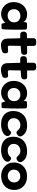

<svg xmlns="http://www.w3.org/2000/svg" viewBox="1620 -2350 788 4068"><g transform="rotate(90 2014.0 -316.0)"><path d="M567.4 45.9H499Q485.4 45.9 481.4 35.2Q477.5 23.4 470.2 1Q462.9 -21.5 459 -36.1Q435.5 1 387.7 26.4Q339.8 51.8 290 54.7Q180.7 60.5 101.6 -16.1Q22.5 -92.8 24.4 -216.8Q26.4 -348.6 106.9 -425.3Q187.5 -502 297.9 -496.1Q354.5 -493.2 393.6 -471.7Q432.6 -450.2 446.3 -416L451.2 -462.9Q454.1 -488.3 467.8 -491.2Q530.3 -500 583 -491.2Q606.4 -486.3 607.4 -451.2Q609.4 -357.4 609.4 -303.7Q609.4 -132.8 601.6 11.7Q599.6 45.9 567.4 45.9ZM336.9 -85.9Q387.7 -93.8 420.9 -130.4Q454.1 -167 453.1 -222.7Q452.1 -279.3 418 -314.5Q383.8 -349.6 325.2 -353.5Q261.7 -357.4 218.3 -318.8Q174.8 -280.3 174.8 -218.8Q174.8 -147.5 220.7 -111.3Q266.6 -75.2 336.9 -85.9Z M790 -350.6H710.9Q650.4 -350.6 649.4 -418.9Q648.4 -452.1 664.6 -470.7Q680.7 -489.3 706.1 -491.2Q749 -493.2 789.1 -494.1V-628.9Q789.1 -657.2 807.1 -673.8Q825.2 -690.4 874 -690.4Q919.9 -690.4 936.5 -674.8Q953.1 -659.2 953.1 -627.9V-496.1Q1005.9 -497.1 1096.7 -497.1Q1117.2 -497.1 1129.4 -481.4Q1141.6 -465.8 1141.6 -439.5Q1141.6 -402.3 1127 -388.2Q1112.3 -374 1085.9 -370.1Q1047.9 -365.2 952.1 -359.4Q948.2 -203.1 948.2 -122.1Q948.2 -85.9 981.4 -88.9Q1026.4 -90.8 1068.4 -93.8Q1084 -94.7 1095.7 -82Q1107.4 -69.3 1109.4 -40Q1113.3 16.6 1071.3 31.2Q1002 57.6 943.4 57.6Q804.7 57.6 797.9 -72.3Q792 -186.5 790 -350.6Z M1310.5 -350.6H1231.4Q1170.9 -350.6 1169.9 -418.9Q1168.9 -452.1 1185.1 -470.7Q1201.2 -489.3 1226.6 -491.2Q1269.5 -493.2 1309.6 -494.1V-628.9Q1309.6 -657.2 1327.6 -673.8Q1345.7 -690.4 1394.5 -690.4Q1440.4 -690.4 1457 -674.8Q1473.6 -659.2 1473.6 -627.9V-496.1Q1526.4 -497.1 1617.2 -497.1Q1637.7 -497.1 1649.9 -481.4Q1662.1 -465.8 1662.1 -439.5Q1662.1 -402.3 1647.5 -388.2Q1632.8 -374 1606.4 -370.1Q1568.4 -365.2 1472.7 -359.4Q1468.8 -203.1 1468.8 -122.1Q1468.8 -85.9 1502 -88.9Q1546.9 -90.8 1588.9 -93.8Q1604.5 -94.7 1616.2 -82Q1627.9 -69.3 1629.9 -40Q1633.8 16.6 1591.8 31.2Q1522.5 57.6 1463.9 57.6Q1325.2 57.6 1318.4 -72.3Q1312.5 -186.5 1310.5 -350.6Z M2237.3 45.9H2168.9Q2155.3 45.9 2151.4 35.2Q2147.5 23.4 2140.1 1Q2132.8 -21.5 2128.9 -36.1Q2105.5 1 2057.6 26.4Q2009.8 51.8 1960 54.7Q1850.6 60.5 1771.5 -16.1Q1692.4 -92.8 1694.3 -216.8Q1696.3 -348.6 1776.9 -425.3Q1857.4 -502 1967.8 -496.1Q2024.4 -493.2 2063.5 -471.7Q2102.5 -450.2 2116.2 -416L2121.1 -462.9Q2124 -488.3 2137.7 -491.2Q2200.2 -500 2252.9 -491.2Q2276.4 -486.3 2277.3 -451.2Q2279.3 -357.4 2279.3 -303.7Q2279.3 -132.8 2271.5 11.7Q2269.5 45.9 2237.3 45.9ZM2006.8 -85.9Q2057.6 -93.8 2090.8 -130.4Q2124 -167 2123 -222.7Q2122.1 -279.3 2087.9 -314.5Q2053.7 -349.6 1995.1 -353.5Q1931.6 -357.4 1888.2 -318.8Q1844.7 -280.3 1844.7 -218.8Q1844.7 -147.5 1890.6 -111.3Q1936.5 -75.2 2006.8 -85.9Z M2852.5 -44.9Q2830.1 -2.9 2768.1 24.9Q2706.1 52.7 2631.8 54.7Q2487.3 58.6 2409.7 -10.7Q2332 -80.1 2332 -203.1Q2332 -330.1 2409.2 -411.6Q2486.3 -493.2 2629.9 -496.1Q2806.6 -499 2864.3 -378.9Q2887.7 -326.2 2835 -290Q2809.6 -270.5 2787.1 -270.5Q2764.6 -270.5 2744.1 -295.9Q2720.7 -325.2 2695.3 -339.4Q2669.9 -353.5 2630.9 -353.5Q2567.4 -353.5 2525.9 -314.9Q2484.4 -276.4 2483.4 -215.8Q2482.4 -154.3 2524.9 -118.2Q2567.4 -82 2637.7 -85.9Q2717.8 -89.8 2759.8 -142.6Q2775.4 -159.2 2793.9 -157.2Q2812.5 -155.3 2831.1 -140.6Q2857.4 -118.2 2861.8 -95.2Q2866.2 -72.3 2852.5 -44.9Z M3397.5 -44.9Q3375 -2.9 3313 24.9Q3251 52.7 3176.8 54.7Q3032.2 58.6 2954.6 -10.7Q2877 -80.1 2877 -203.1Q2877 -330.1 2954.1 -411.6Q3031.2 -493.2 3174.8 -496.1Q3351.6 -499 3409.2 -378.9Q3432.6 -326.2 3379.9 -290Q3354.5 -270.5 3332 -270.5Q3309.6 -270.5 3289.1 -295.9Q3265.6 -325.2 3240.2 -339.4Q3214.8 -353.5 3175.8 -353.5Q3112.3 -353.5 3070.8 -314.9Q3029.3 -276.4 3028.3 -215.8Q3027.3 -154.3 3069.8 -118.2Q3112.3 -82 3182.6 -85.9Q3262.7 -89.8 3304.7 -142.6Q3320.3 -159.2 3338.9 -157.2Q3357.4 -155.3 3376 -140.6Q3402.3 -118.2 3406.7 -95.2Q3411.1 -72.3 3397.5 -44.9Z M4004.9 -221.7Q4003.9 -99.6 3923.8 -23.9Q3843.8 51.8 3711.9 53.7Q3595.7 55.7 3511.7 -16.6Q3427.7 -88.9 3422.9 -200.2Q3418 -322.3 3492.7 -405.8Q3567.4 -489.3 3701.2 -495.1Q3839.8 -501 3922.9 -421.9Q4005.9 -342.8 4004.9 -221.7ZM3717.8 -86.9Q3778.3 -90.8 3813 -131.3Q3847.7 -171.9 3844.7 -230.5Q3841.8 -289.1 3800.8 -322.3Q3759.8 -355.5 3700.2 -350.6Q3643.6 -345.7 3608.9 -308.6Q3574.2 -271.5 3574.2 -214.8Q3574.2 -156.2 3615.2 -119.6Q3656.2 -83 3717.8 -86.9Z"/></g></svg>

Font: Gen Jyuu GothicX Heavy
Style: Bold
Weight: 900
Designer: [Source Han Sans]
Ryoko NISHIZUKA  (kana & ideographs); Paul D. Hunt (Latin, Greek & Cyrillic); Wenlong ZHANG  (bopomofo
Version: Version 1.002.20150607